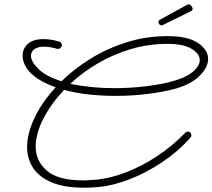

<svg xmlns="http://www.w3.org/2000/svg" viewBox="-20 -749 988 893"><path d="M371 124Q280 124 221 99.5Q162 75 134 32Q106 -11 106 -65Q106 -127 140 -199.5Q174 -272 238 -342Q238 -342 239 -343Q208 -354 181 -368Q154 -382 133 -400Q109 -420 97 -444Q85 -468 85 -490Q85 -522 109 -544.5Q133 -567 182 -567Q198 -567 216 -564.5Q234 -562 254 -556Q268 -552 268 -539Q268 -532 260.5 -525.5Q253 -519 242 -523Q209 -532 185 -532Q155 -532 139.5 -520Q124 -508 124 -490Q124 -463 158.5 -428.5Q193 -394 266 -371Q326 -430 403.5 -477.5Q481 -525 571 -553Q661 -581 759 -581Q854 -581 901 -549Q948 -517 948 -475Q948 -435 906.5 -394.5Q865 -354 783 -333Q731 -320 661.5 -311.5Q592 -303 518 -303Q456 -303 394.5 -309.5Q333 -316 278 -331Q217 -266 181.5 -196.5Q146 -127 146 -67Q146 0 198 45Q250 90 368 90Q383 90 400 88.5Q417 87 435 86Q497 79 568.5 51.5Q640 24 710.5 -22.5Q781 -69 840 -130Q847 -137 854 -137Q861 -137 865.5 -132Q870 -127 870 -120Q870 -113 864 -107Q807 -43 732.5 6.5Q658 56 581 85.5Q504 115 437 121Q403 124 371 124ZM307 -359Q355 -349 406.5 -344Q458 -339 510 -339Q590 -339 660.5 -348Q731 -357 771 -368Q842 -386 875.5 -414Q909 -442 909 -469Q909 -500 870 -522.5Q831 -545 759 -545Q670 -545 588 -520.5Q506 -496 434.5 -454Q363 -412 307 -359ZM730 -631Q726 -632 722.5 -634.5Q719 -637 717 -645V-647Q717 -651 719 -653Q721 -655 723 -657L851 -727Q854 -729 860 -729Q865 -728 870.5 -720.5Q876 -713 876 -708Q876 -700 866 -696L736 -632Q734 -631 730 -631Z"/></svg>

Font: Meow Script
Style: Regular
Weight: 400
Designer: Robert E. Leuschke
Foundry: Robert E. Leuschke
Version: Version 1.010; ttfautohint (v1.8.3)